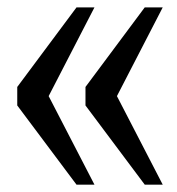

<svg xmlns="http://www.w3.org/2000/svg" viewBox="-20 -502 482 522"><path d="M212.4 -215.3V-265.6L373.5 -481.9H422.4L297.9 -240.7L422.4 0H373.5ZM26.9 -215.3V-265.6L188 -481.9H236.8L112.3 -240.7L236.8 0H188Z"/></svg>

Font: Charis SIL Phon
Style: Regular
Weight: 400
Foundry: SIL International
Version: Version 5.000